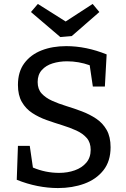

<svg xmlns="http://www.w3.org/2000/svg" viewBox="-20 -944 640 974"><path d="M171 -528Q171 -492 191 -470Q211 -448 244 -433Q277 -418 316.5 -406Q356 -394 395.5 -379Q435 -364 468 -342Q501 -320 521 -285Q541 -250 541 -197Q541 -126 504.5 -80Q468 -34 407.5 -12Q347 10 274 10Q223 10 170 -0.5Q117 -11 65 -32L71 -204H131L147 -94Q211 -67 280 -67Q323 -67 359.5 -80Q396 -93 418 -119Q440 -145 440 -184Q440 -221 420 -244Q400 -267 367 -282Q334 -297 295 -309Q256 -321 216.5 -335Q177 -349 144 -370.5Q111 -392 91 -426.5Q71 -461 71 -513Q71 -580 103.5 -623.5Q136 -667 191 -688.5Q246 -710 316 -710Q417 -710 521 -668L512 -505H451L435 -613Q379 -633 320 -633Q281 -633 247 -622.5Q213 -612 192 -588.5Q171 -565 171 -528ZM450 -924 484 -883 344 -761 286 -756 137 -883 172 -924 313 -835Z"/></svg>

Font: Bitter Medium
Style: Regular
Weight: 500
Designer: Sol Matas, and Bitter project Authors
Foundry: Sol Matas
Version: Version 2.001